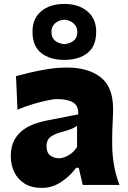

<svg xmlns="http://www.w3.org/2000/svg" viewBox="-20 -920 639 955"><path d="M189 14.6Q136.7 14.6 102.3 -6.8Q67.9 -28.3 50.8 -64.2Q33.7 -100.1 33.7 -143.1Q33.7 -191.9 51.5 -223.9Q69.3 -255.9 97.2 -275.4Q125 -294.9 155 -304.9Q185.1 -314.9 209 -319.8L369.1 -351.1Q371.1 -394.5 342.8 -410.9Q314.5 -427.2 260.7 -427.2Q247.1 -427.2 214.6 -420.4Q182.1 -413.6 142.3 -401.6Q102.5 -389.6 66.9 -374.5L59.6 -541.5Q87.4 -548.8 128.7 -558.8Q169.9 -568.8 218 -576.4Q266.1 -584 314 -584Q418.9 -584 480.7 -535.6Q542.5 -487.3 542.5 -378.4Q542.5 -350.6 540.3 -310.8Q538.1 -271 538.1 -240.2V-198.7Q538.1 -154.8 545.9 -105Q553.7 -55.2 574.2 0H391.6L371.6 -85.4H358.4Q331.5 -46.9 286.1 -16.1Q240.7 14.6 189 14.6ZM273.9 -132.8Q294.9 -132.8 320.8 -147.5Q346.7 -162.1 363.3 -189V-294.4Q354 -287.1 337.9 -279.8Q321.8 -272.5 281.2 -261.7Q254.4 -254.9 232.9 -240Q211.4 -225.1 211.4 -192.9Q211.4 -160.6 230 -146.7Q248.5 -132.8 273.9 -132.8ZM299.3 -622.1Q228 -622.1 184.8 -656.5Q141.6 -690.9 141.6 -762.7Q141.6 -827.6 184.8 -864Q228 -900.4 300.3 -900.4Q371.6 -900.4 415 -863.3Q458.5 -826.2 458.5 -762.7Q458.5 -690.4 415 -656.2Q371.6 -622.1 299.3 -622.1ZM299.3 -700.2Q329.6 -703.6 347.2 -718Q364.7 -732.4 364.7 -761.7Q364.7 -786.1 346.9 -802.7Q329.1 -819.3 300.3 -822.3Q270.5 -819.3 253.2 -803.5Q235.8 -787.6 235.8 -761.7Q235.8 -732.4 253.4 -718Q271 -703.6 299.3 -700.2Z"/></svg>

Font: Pinar-FD ExtraBold
Style: Regular
Weight: 800
Designer: Amin Abedi
Version: Version 3.000